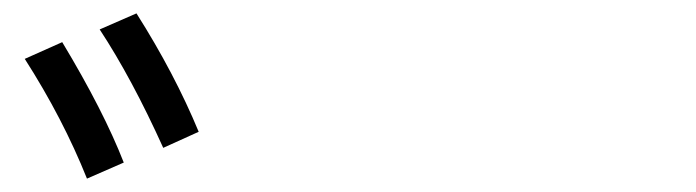

<svg xmlns="http://www.w3.org/2000/svg" viewBox="-20 -896 1040 287"><path d="M224 -675Q177 -779 129 -852L184 -876Q241 -786 277 -699ZM110 -629Q74 -719 17 -808L73 -833Q135 -730 165 -653Z"/></svg>

Font: PlemolJP35 Console
Style: Regular
Weight: 400
Version: v2.0.3; ttfautohint (v1.8.4.7-5d5b-dirty) -l 6 -r 45 -G 200 